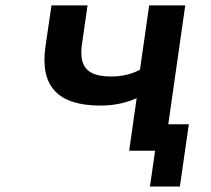

<svg xmlns="http://www.w3.org/2000/svg" viewBox="-20 -559 782 712"><path d="M647 132.8 680.2 -98.1H604L667 -539.1H533.2L499 -300.3C466.3 -283.2 431.6 -275.4 392.6 -275.4C304.2 -275.4 271.5 -310.1 284.2 -396.5L304.7 -539.1H170.9L148.4 -385.3C127.9 -238.8 194.8 -167.5 352.5 -167.5C400.9 -167.5 444.3 -176.3 486.8 -194.8L459 0H555.2L536.1 132.8Z"/></svg>

Font: Winston SemiBold
Style: Italic
Weight: 600
Italic angle: -8.13011°
Designer: Vernon Adams, Kim Jin-seong, David Berlow, Cristiano Sobral
Foundry: The Winston Project Authors
Version: Version 3.004